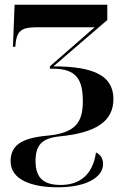

<svg xmlns="http://www.w3.org/2000/svg" viewBox="-20 -556 552 816"><path d="M226 240C348 240 418 197 418 141C418 117 407 101 388 92C373 194 312 230 238 230C171 230 131 205 131 129C131 64 155 32 230 24C388 9 462 -40 462 -135C462 -232 383 -274 207 -274L436 -471V-536H42L35 -357H45L47 -377C53 -425 75 -440 132 -440H382L192 -274V-264H205C304 -264 332 -219 332 -126C332 -32 298 10 177 21C72 31 25 62 25 129C25 208 114 240 226 240Z"/></svg>

Font: Noto Serif Display SemiBold
Style: Regular
Weight: 600
Designer: Monotype Design Team
Foundry: Monotype Imaging Inc.
Version: Version 2.009